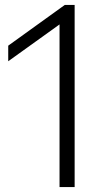

<svg xmlns="http://www.w3.org/2000/svg" viewBox="-20 -762 424 782"><path d="M222.5 0V-662.5L13.5 -512.5V-576L244 -742H284V0Z"/></svg>

Font: Encode Sans SmExp Lt
Style: Regular
Weight: 300
Width: 6
Designer: Multiple Designers
Foundry: Impallari Type
Version: Version 3.002; ttfautohint (v1.8.3) -l 8 -r 50 -G 200 -x 14 